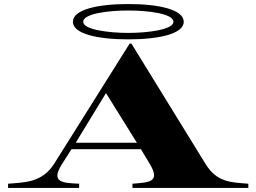

<svg xmlns="http://www.w3.org/2000/svg" viewBox="-20 -931 1269 951"><path d="M20 -21V0H372V-21C290 -25 231 -27 285 -115L334 -192H678L722 -119C776 -28 719 -28 636 -21V0H1210V-21C1127 -28 1055 -26 998 -119L631 -715H622L249 -121C189 -26 103 -28 20 -21ZM355 -224 505 -470 658 -224ZM615 -736C766 -736 890 -763 890 -823C890 -884 766 -911 615 -911C465 -911 341 -884 341 -823C341 -763 465 -736 615 -736ZM615 -768C519 -768 392 -784 392 -823C392 -864 519 -879 615 -879C712 -879 839 -864 839 -823C839 -784 712 -768 615 -768Z"/></svg>

Font: Sprat Extended
Style: Bold
Weight: 700
Width: 9
Designer: Ethan Nakache
Foundry: Collletttivo
Version: Version 2.000;Glyphs 3.2 (3217)